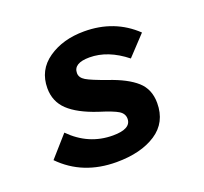

<svg xmlns="http://www.w3.org/2000/svg" viewBox="-96 -621 793 745"><g transform="rotate(-20 300.0 -248.0)"><path d="M266 12Q127 12 38 -79L114 -165Q188 -90 288 -90Q363 -90 363 -132Q363 -153 343 -165.5Q323 -178 265 -196Q187 -222 149 -258Q111 -294 111 -349Q111 -424 171.5 -466Q232 -508 320 -508Q445 -508 530 -427L455 -347Q381 -406 305 -406Q239 -406 239 -365Q239 -346 260 -333.5Q281 -321 343 -299Q417 -274 454.5 -240.5Q492 -207 492 -150Q492 -70 429.5 -29Q367 12 266 12Z"/></g></svg>

Font: TypoPRO Source Code Pro
Style: Bold Italic
Weight: 700
Italic angle: -11°
Monospace: yes
Designer: Paul D. Hunt, Teo Tuominen
Foundry: Adobe Systems Incorporated
Version: Version 1.030;PS 1.0;hotconv 1.0.84;makeotf.lib2.5.63406